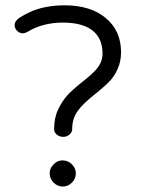

<svg xmlns="http://www.w3.org/2000/svg" viewBox="-20 -702 525 717"><path d="M263.2 -54.7Q263.2 -73.7 248.5 -88.4Q233.9 -103 213.9 -103Q191.9 -103 176.3 -84Q165.5 -71.3 165.5 -54.7Q165.5 -34.7 180.2 -20Q194.8 -5.4 214.4 -5.4Q233.9 -5.4 248.5 -20Q263.2 -34.7 263.2 -54.7ZM241.7 -201.7Q249.5 -209.5 249.5 -219.7Q249.5 -259.3 270.5 -288.1Q290.5 -315.9 337.4 -352.5Q378.9 -386.2 395 -404.8Q409.2 -421.9 419.4 -444.8Q432.1 -473.1 432.1 -506.8Q432.1 -586.9 375.2 -634.5Q318.4 -682.1 221.7 -682.1Q147.5 -682.1 93.3 -657.7Q73.7 -648.9 54.2 -636.7Q34.7 -624.5 34.7 -607.4Q34.7 -596.2 43.9 -586.9Q53.2 -577.6 64.5 -577.6Q73.2 -577.6 84.5 -584Q111.3 -600.6 144.8 -609.1Q178.2 -617.7 213.9 -617.7Q296.9 -617.7 334 -580.6Q362.8 -551.8 362.8 -502Q362.8 -473.1 344.7 -449.2Q327.6 -427.2 286.6 -395.5Q248 -364.7 229.5 -343.8Q211.4 -323.2 196.8 -292.5Q182.1 -262.2 182.1 -219.7Q182.1 -209 189.5 -201.7L191.9 -199.7Q202.1 -190.9 216.6 -190.9Q231 -190.9 241.7 -201.7Z"/></svg>

Font: YuPearl-ExtraLight
Style: ExtraLight
Weight: 200
Designer: Max Yao
Foundry: Max-Everyday
Version: Version 1.011; ttfautohint (v1.8.3)